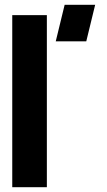

<svg xmlns="http://www.w3.org/2000/svg" viewBox="-20 -779 447 799"><path d="M212 -607 249 -759H376L339 -607ZM31 0V-716H175V0Z"/></svg>

Font: Stick No Bills ExtraBold
Style: Regular
Weight: 800
Version: Version 2.000